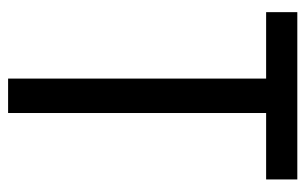

<svg xmlns="http://www.w3.org/2000/svg" viewBox="-160 -594 754 474"><g transform="rotate(90 217.0 -357.0)"><path d="M259 0V-637H423V-714H10V-637H174V0Z"/></g></svg>

Font: Noto Sans Arabic UI Cn
Style: Regular
Weight: 400
Width: 3
Designer: Monotype Design Team, Nadine Chahine and Nizar Qandah
Foundry: Monotype Imaging Inc.
Version: Version 2.010